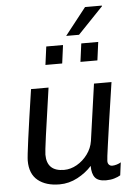

<svg xmlns="http://www.w3.org/2000/svg" viewBox="-61 -970 739 1027"><g transform="rotate(-5 308.5 -456.5)"><path d="M155 -155Q155 -65 248 -65Q283 -65 316.5 -84Q350 -103 374 -135.5Q398 -168 404 -207L447 -511H541L510 -302Q503 -252 492.5 -178.5Q482 -105 482 -92Q482 -79 489 -72Q496 -65 506 -65Q517 -65 530.5 -69Q544 -73 553 -79L544 -10Q531 -2 511 4Q491 10 467 10Q425 10 408 -10.5Q391 -31 391 -74Q360 -39 314 -14.5Q268 10 217 10Q144 10 101 -25Q58 -60 58 -131Q58 -170 109 -511H203Q154 -178 155 -155ZM525 -923 526 -920 390 -778H321L435 -923ZM287 -633H197L210 -731H300ZM476 -633H385L398 -731H489Z"/></g></svg>

Font: Chivo
Style: Italic
Weight: 400
Italic angle: -8.05°
Designer: Hector Gatti
Foundry: Omnibus-Type
Version: Version 1.007